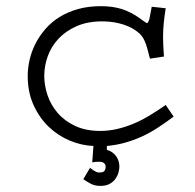

<svg xmlns="http://www.w3.org/2000/svg" viewBox="-20 -465 640 629"><path d="M330.1 25.9Q340.3 28.8 348.1 34.4Q356 40 361.1 47.6Q366.2 55.2 368.7 63.7Q371.1 72.3 371.1 80.6Q371.1 88.9 368.2 99.9Q365.2 110.8 358.4 120.6Q351.6 130.4 339.6 137.2Q327.6 144 309.1 144Q291.5 144 279.3 137.9Q267.1 131.8 252.9 122.1L274.9 85Q282.7 90.8 287.4 93.8Q292 96.7 295.4 98.1Q298.8 99.6 301.3 99.9Q303.7 100.1 307.1 100.1Q319.3 100.1 322.8 93.8Q326.2 87.4 326.2 82Q326.2 75.7 323.5 72.3Q320.8 68.8 317.4 67.1Q314 65.4 310.5 65.2Q307.1 64.9 305.2 64.9Q296.9 64.9 292.2 65.4Q287.6 65.9 282.2 66.9L286.1 13.2Q247.1 11.7 208.5 -4.4Q169.9 -20.5 139.4 -49.8Q108.9 -79.1 89.8 -121.1Q70.8 -163.1 70.8 -215.8Q70.8 -242.2 77.1 -269.5Q83.5 -296.9 96.4 -322.3Q109.4 -347.7 128.9 -370.1Q148.4 -392.6 175 -409.2Q201.7 -425.8 235.6 -435.3Q269.5 -444.8 310.5 -444.8Q349.1 -444.8 379.2 -435.3Q409.2 -425.8 439.9 -403.8Q440.9 -402.8 444.1 -400.4Q447.3 -397.9 450.7 -395.8Q454.1 -393.6 457.3 -391.6Q460.4 -389.6 460.9 -389.2Q463.9 -389.2 466.1 -394.3Q468.3 -399.4 469.2 -401.9L477.1 -442.9L522.9 -438Q519 -414.1 516.6 -390.9Q514.2 -367.7 514.2 -344.2Q514.2 -319.3 517.1 -279.8L471.2 -272.9Q465.8 -294.9 461.7 -309.1Q457.5 -323.2 453.1 -332.5Q448.7 -341.8 443.8 -347.9Q439 -354 432.1 -359.4Q417.5 -371.1 401.1 -378.2Q384.8 -385.3 368.9 -388.9Q353 -392.6 339.1 -393.8Q325.2 -395 314.9 -395Q267.1 -395 231.4 -379.4Q195.8 -363.8 172.1 -338.6Q148.4 -313.5 136.7 -281.5Q125 -249.5 125 -216.3Q125 -185.1 135.7 -153.1Q146.5 -121.1 168.9 -95Q191.4 -68.8 226.1 -52.5Q260.7 -36.1 308.1 -36.1Q335.9 -36.1 362.8 -42.2Q389.6 -48.3 416.3 -59.3Q442.9 -70.3 469.2 -86.2Q495.6 -102.1 522.9 -121.1L548.8 -83Q521.5 -62.5 495.8 -45.9Q470.2 -29.3 443.8 -17.3Q417.5 -5.4 389.6 2.4Q361.8 10.3 330.1 13.2Z"/></svg>

Font: Ethiopic Sadiss
Style: Regular
Weight: 400
Designer: abass alamnehe
Foundry: Senamirmir Project
Version: Version 5.100